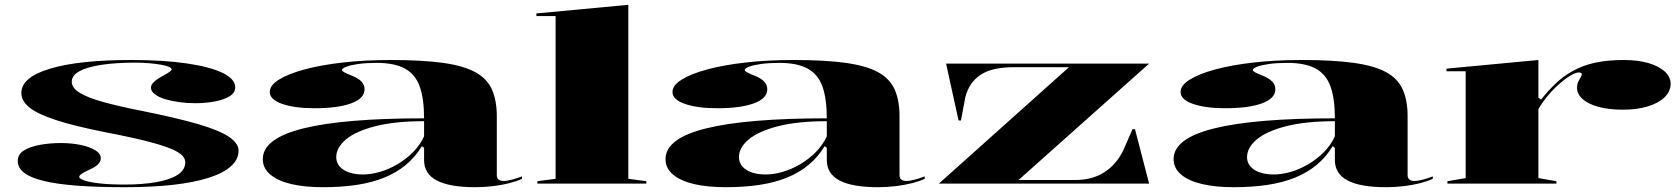

<svg xmlns="http://www.w3.org/2000/svg" viewBox="-20 -765 6998 800"><path d="M501 15Q384 15 299.5 8.5Q215 2 160.5 -11.5Q106 -25 80 -45.5Q54 -66 54 -94Q54 -122 79.5 -138Q105 -154 146.5 -161.5Q188 -169 233 -169Q279 -169 316.5 -161Q354 -153 377 -139Q400 -125 400 -106Q400 -93 390.5 -82.5Q381 -72 361 -62Q334 -50 322 -42Q310 -34 310 -28Q310 -21 330.5 -13.5Q351 -6 393.5 -1Q436 4 500 4Q574 4 631 -6Q688 -16 720 -36.5Q752 -57 752 -89Q752 -112 721 -131Q690 -150 617 -170Q544 -190 419 -214Q288 -240 211 -265.5Q134 -291 101.5 -318Q69 -345 69 -378Q69 -443 189 -479Q309 -515 527 -515Q659 -515 756.5 -501Q854 -487 907 -461.5Q960 -436 960 -401Q960 -378 936 -363.5Q912 -349 874 -342Q836 -335 793 -335Q759 -335 726.5 -339.5Q694 -344 667.5 -352Q641 -360 625 -372.5Q609 -385 609 -400Q609 -422 657 -448Q679 -460 687 -466Q695 -472 695 -476Q695 -482 683 -487Q671 -492 650.5 -495.5Q630 -499 602.5 -501.5Q575 -504 545 -504Q463 -504 403.5 -495Q344 -486 311.5 -468.5Q279 -451 279 -424Q279 -399 312 -378.5Q345 -358 410 -340Q475 -322 566 -304Q716 -274 805 -248Q894 -222 934 -195Q974 -168 974 -137Q974 -101 942.5 -72.5Q911 -44 850.5 -24.5Q790 -5 702 5Q614 15 501 15Z M1608 -515Q1740 -515 1826 -503Q1912 -491 1961 -464Q2010 -437 2030 -391.5Q2050 -346 2050 -281V-36Q2050 -23 2057.5 -17Q2065 -11 2078 -11Q2093 -11 2113.5 -16.5Q2134 -22 2155 -30V-20Q2134 -10 2103 -2Q2072 6 2035 10.5Q1998 15 1961 15Q1853 15 1800 -13Q1747 -41 1747 -98Q1747 -114 1747 -122Q1747 -130 1747 -136Q1747 -142 1747 -149L1738 -156Q1710 -110 1670.5 -77.5Q1631 -45 1580 -24.5Q1529 -4 1465.5 5.5Q1402 15 1325 15Q1250 15 1194 2Q1138 -11 1106.5 -37.5Q1075 -64 1075 -102Q1075 -188 1244 -230Q1413 -272 1747 -272Q1747 -353 1729 -404Q1711 -455 1667.5 -479Q1624 -503 1549 -503Q1506 -503 1473.5 -498.5Q1441 -494 1423 -487Q1405 -480 1405 -473Q1405 -469 1415 -463.5Q1425 -458 1450 -448Q1499 -428 1499 -393Q1499 -355 1443.5 -334.5Q1388 -314 1290 -314Q1208 -314 1156 -332Q1104 -350 1104 -382Q1104 -409 1142 -433Q1180 -457 1248 -475.5Q1316 -494 1408 -504.5Q1500 -515 1608 -515ZM1747 -260Q1625 -260 1543.5 -239Q1462 -218 1421.5 -184Q1381 -150 1381 -110Q1381 -87 1396 -70.5Q1411 -54 1436 -46Q1461 -38 1492 -38Q1525 -38 1562 -48.5Q1599 -59 1635 -80Q1671 -101 1700.5 -130.5Q1730 -160 1747 -197Z M2598 -20 2673 -10V0H2219V-10L2295 -20V-698H2215V-709L2598 -745Z M3286 -515Q3418 -515 3504 -503Q3590 -491 3639 -464Q3688 -437 3708 -391.5Q3728 -346 3728 -281V-36Q3728 -23 3735.5 -17Q3743 -11 3756 -11Q3771 -11 3791.5 -16.5Q3812 -22 3833 -30V-20Q3812 -10 3781 -2Q3750 6 3713 10.5Q3676 15 3639 15Q3531 15 3478 -13Q3425 -41 3425 -98Q3425 -114 3425 -122Q3425 -130 3425 -136Q3425 -142 3425 -149L3416 -156Q3388 -110 3348.5 -77.5Q3309 -45 3258 -24.5Q3207 -4 3143.5 5.5Q3080 15 3003 15Q2928 15 2872 2Q2816 -11 2784.5 -37.5Q2753 -64 2753 -102Q2753 -188 2922 -230Q3091 -272 3425 -272Q3425 -353 3407 -404Q3389 -455 3345.5 -479Q3302 -503 3227 -503Q3184 -503 3151.5 -498.5Q3119 -494 3101 -487Q3083 -480 3083 -473Q3083 -469 3093 -463.5Q3103 -458 3128 -448Q3177 -428 3177 -393Q3177 -355 3121.5 -334.5Q3066 -314 2968 -314Q2886 -314 2834 -332Q2782 -350 2782 -382Q2782 -409 2820 -433Q2858 -457 2926 -475.5Q2994 -494 3086 -504.5Q3178 -515 3286 -515ZM3425 -260Q3303 -260 3221.5 -239Q3140 -218 3099.5 -184Q3059 -150 3059 -110Q3059 -87 3074 -70.5Q3089 -54 3114 -46Q3139 -38 3170 -38Q3203 -38 3240 -48.5Q3277 -59 3313 -80Q3349 -101 3378.5 -130.5Q3408 -160 3425 -197Z M3892 0 4434 -485H4204Q4112 -485 4064.5 -452.5Q4017 -420 4002 -359L3984 -263H3974L3922 -500H4768L4224 -15H4460Q4531 -15 4581 -47Q4631 -79 4660 -138L4699 -227H4709L4768 0Z M5403 -515Q5535 -515 5621 -503Q5707 -491 5756 -464Q5805 -437 5825 -391.5Q5845 -346 5845 -281V-36Q5845 -23 5852.5 -17Q5860 -11 5873 -11Q5888 -11 5908.5 -16.5Q5929 -22 5950 -30V-20Q5929 -10 5898 -2Q5867 6 5830 10.5Q5793 15 5756 15Q5648 15 5595 -13Q5542 -41 5542 -98Q5542 -114 5542 -122Q5542 -130 5542 -136Q5542 -142 5542 -149L5533 -156Q5505 -110 5465.5 -77.5Q5426 -45 5375 -24.5Q5324 -4 5260.5 5.5Q5197 15 5120 15Q5045 15 4989 2Q4933 -11 4901.5 -37.5Q4870 -64 4870 -102Q4870 -188 5039 -230Q5208 -272 5542 -272Q5542 -353 5524 -404Q5506 -455 5462.5 -479Q5419 -503 5344 -503Q5301 -503 5268.5 -498.5Q5236 -494 5218 -487Q5200 -480 5200 -473Q5200 -469 5210 -463.5Q5220 -458 5245 -448Q5294 -428 5294 -393Q5294 -355 5238.5 -334.5Q5183 -314 5085 -314Q5003 -314 4951 -332Q4899 -350 4899 -382Q4899 -409 4937 -433Q4975 -457 5043 -475.5Q5111 -494 5203 -504.5Q5295 -515 5403 -515ZM5542 -260Q5420 -260 5338.5 -239Q5257 -218 5216.5 -184Q5176 -150 5176 -110Q5176 -87 5191 -70.5Q5206 -54 5231 -46Q5256 -38 5287 -38Q5320 -38 5357 -48.5Q5394 -59 5430 -80Q5466 -101 5495.5 -130.5Q5525 -160 5542 -197Z M6011 0V-10L6087 -23V-468H6007V-479L6390 -515V-358L6401 -350Q6433 -390 6464 -419Q6495 -448 6531 -468Q6575 -493 6627.5 -504Q6680 -515 6746 -515Q6804 -515 6847.5 -502.5Q6891 -490 6916 -467.5Q6941 -445 6941 -416Q6941 -384 6915.5 -359.5Q6890 -335 6845.5 -321.5Q6801 -308 6743 -308Q6684 -308 6641 -319.5Q6598 -331 6574.5 -352Q6551 -373 6551 -399Q6551 -414 6556 -424.5Q6561 -435 6566 -443Q6571 -451 6571 -456Q6571 -463 6558 -463Q6544 -463 6520 -448Q6496 -433 6468 -407Q6444 -385 6424 -360Q6404 -335 6390 -310V-23L6465 -10V0Z"/></svg>

Font: Kalnia Expanded Medium
Style: Regular
Weight: 500
Width: 7
Designer: Frida Medrano
Foundry: Frida Medrano
Version: Version 1.105